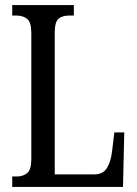

<svg xmlns="http://www.w3.org/2000/svg" viewBox="-20 -734 538 754"><path d="M28 0V-41H47Q70 -41 86.5 -54Q103 -67 103 -110V-603Q103 -647 86.5 -660Q70 -673 44 -673H28V-714H270V-673H253Q225 -673 210 -660.5Q195 -648 195 -606V-49H349Q384 -49 399.5 -73.5Q415 -98 420 -139L429 -214H468L463 0Z"/></svg>

Font: Noto Serif ExtraCondensed
Style: Regular
Weight: 400
Width: 2
Designer: Monotype Design Team
Foundry: Monotype Imaging Inc.
Version: Version 2.015